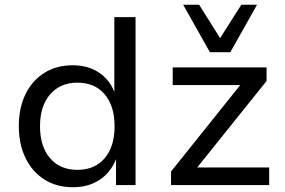

<svg xmlns="http://www.w3.org/2000/svg" viewBox="-20 -777 1197 806"><path d="M286 9Q218 9 167 -23Q116 -55 87.5 -113Q59 -171 59 -247Q59 -324 87 -381.5Q115 -439 166 -471Q217 -503 285 -503Q349 -503 394.5 -473Q440 -443 460 -391V-705H549V0H467V-109Q445 -53 398 -22Q351 9 286 9ZM305 -64Q378 -64 419.5 -113Q461 -162 461 -247Q461 -332 419.5 -381Q378 -430 305 -430Q233 -430 190.5 -381Q148 -332 148 -247Q148 -162 190 -113Q232 -64 305 -64ZM698 0V-57L1011 -448L1016 -420H705V-494H1099V-437L783 -43L778 -74H1110V0ZM861 -558 749 -757H816L904 -617L993 -757H1059L947 -558Z"/></svg>

Font: Nunito Sans 8pt
Style: Regular
Weight: 400
Version: Version 3.101;gftools[0.9.27]